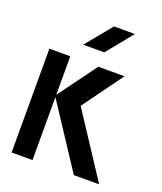

<svg xmlns="http://www.w3.org/2000/svg" viewBox="-119 -701 655 777"><g transform="rotate(20 208.0 -312.5)"><path d="M113 -449V-283L234 -448H347L221 -275L400 -2H291L113 -273V-2H23V-449ZM328 -623 237 -511H146L238 -623Z"/></g></svg>

Font: Fundamental  Brigade
Style: Regular
Weight: 400
Designer: Peter Wiegel, original typeface by Arno Drescher 1935
Foundry: Peter Wiegel
Version: Version 0.000 2012 initial release